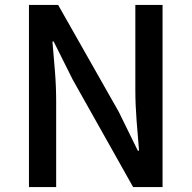

<svg xmlns="http://www.w3.org/2000/svg" viewBox="-20 -756 774 776"><path d="M215 -736 460 -304 537 -147H542Q537 -205 532 -269Q527 -333 527 -393V-736H637V0H518L274 -434L197 -588H192Q197 -530 202 -468.5Q207 -407 207 -347V0H97V-736Z"/></svg>

Font: Kinto Sans Med
Style: Regular
Weight: 500
Designer: Authors: Ryoko NISHIZUKA  (kana & ideographs); Paul D. Hunt (Latin, Greek & Cyrillic); Wenlong ZHANG  (bopomofo); Sandol
Foundry: Adobe Systems Incorporated, ookami Inc.
Version: Version 0.001